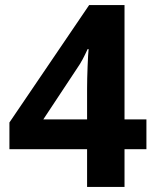

<svg xmlns="http://www.w3.org/2000/svg" viewBox="-20 -734 612 754"><path d="M555 -148H469V0H322V-148H17V-253L330 -714H469V-265H555ZM322 -386Q322 -403 322.5 -426.5Q323 -450 324 -473.5Q325 -497 326 -515.5Q327 -534 328 -541H324Q315 -521 305 -502Q295 -483 281 -463L150 -265H322Z"/></svg>

Font: Noto Sans Hebrew
Style: Bold
Weight: 700
Designer: Monotype Design Team
Foundry: Monotype Imaging Inc.
Version: Version 2.003